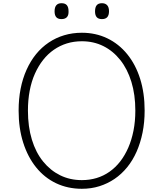

<svg xmlns="http://www.w3.org/2000/svg" viewBox="-20 -1157 1016 1196"><path d="M490 19Q402 19 329.5 -15.5Q257 -50 205 -114.5Q153 -179 124.5 -268.5Q96 -358 96 -468Q96 -541 108.5 -604.5Q121 -668 145.5 -722.5Q170 -777 204.5 -819.5Q239 -862 283.5 -892Q328 -922 380 -937.5Q432 -953 490 -953Q576 -953 648 -918.5Q720 -884 772.5 -819.5Q825 -755 853 -666Q881 -577 881 -468Q881 -395 868 -331Q855 -267 831 -212.5Q807 -158 772 -115Q737 -72 693.5 -42.5Q650 -13 599 3Q548 19 490 19ZM490 -35Q538 -35 581.5 -48Q625 -61 662.5 -87.5Q700 -114 729 -151.5Q758 -189 779 -237Q800 -285 811.5 -343Q823 -401 823 -468Q823 -567 798.5 -647Q774 -727 729 -783.5Q684 -840 623.5 -870Q563 -900 490 -900Q440 -900 396.5 -886.5Q353 -873 315.5 -847Q278 -821 248.5 -783.5Q219 -746 197.5 -698Q176 -650 165 -592Q154 -534 154 -468Q154 -368 178.5 -287.5Q203 -207 248.5 -151Q294 -95 355 -65Q416 -35 490 -35ZM363 -1038Q341 -1038 330.5 -1050Q320 -1062 320 -1086Q320 -1112 331 -1124.5Q342 -1137 363 -1137Q386 -1137 396.5 -1124.5Q407 -1112 407 -1087Q408 -1062 396.5 -1050Q385 -1038 363 -1038ZM615 -1038Q593 -1038 582.5 -1050Q572 -1062 572 -1086Q572 -1112 582.5 -1124.5Q593 -1137 615 -1137Q636 -1137 647.5 -1124.5Q659 -1112 659 -1087Q659 -1062 648 -1050Q637 -1038 615 -1038Z"/></svg>

Font: Playwrite US Modern ExtraLight
Style: Regular
Weight: 250
Designer: Veronika Burian, José Scaglione
Foundry: TypeTogether
Version: Version 1.003